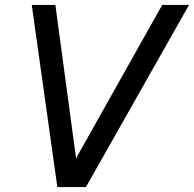

<svg xmlns="http://www.w3.org/2000/svg" viewBox="-20 -760 788 780"><path d="M213 0 109 -740H205L289 -117L639 -740H748L329 0Z"/></svg>

Font: Be Vietnam Pro
Style: Italic
Weight: 400
Italic angle: -12°
Designer: Lam Bao, Tony Le, Vietanh Nguyen
Foundry: Yellow Type Foundry
Version: Version 1.002; ttfautohint (v1.8.3)